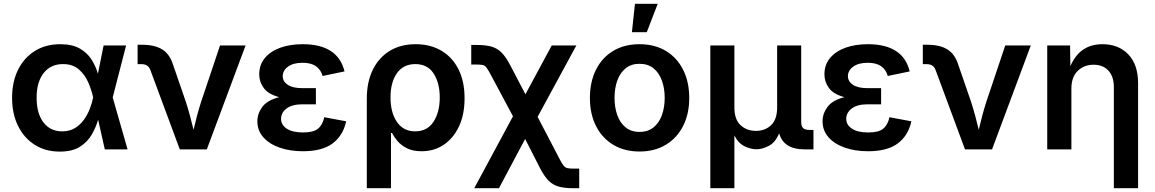

<svg xmlns="http://www.w3.org/2000/svg" viewBox="-20 -785 6068 1009"><path d="M293.9 11.7Q219.2 11.7 162.8 -23.9Q106.4 -59.6 75 -123Q43.5 -186.5 43.5 -271Q43.5 -355.5 75.2 -418.9Q106.9 -482.4 163.8 -517.6Q220.7 -552.7 296.4 -552.7Q360.4 -552.7 400.1 -529.5Q439.9 -506.3 461.9 -470.7Q483.9 -435.1 494.6 -397.5L524.4 -545.9H642.6L572.3 -272.9L650.4 0H530.8L495.6 -156.2Q484.9 -117.7 462.9 -78.9Q440.9 -40 400.6 -14.2Q360.4 11.7 293.9 11.7ZM469.7 -272.9 469.2 -274.4Q460.9 -312.5 443.4 -352.8Q425.8 -393.1 393.8 -420.7Q361.8 -448.2 311 -448.2Q246.6 -448.2 209.5 -401.1Q172.4 -354 172.4 -271.5Q172.4 -189 208.3 -141.8Q244.1 -94.7 306.6 -94.7Q344.7 -94.7 372.8 -111.3Q400.9 -127.9 420.4 -155Q439.9 -182.1 451.9 -212.9Q463.9 -243.7 469.2 -271.5Z M924.8 0 770 -417.5Q758.8 -447.8 724.1 -447.8H703.1V-549.8H726.6Q793 -549.8 832.3 -525.4Q871.6 -501 889.2 -445.8L957 -249Q968.8 -212.4 978.5 -176Q988.3 -139.6 997.1 -103Q1005.9 -140.1 1015.4 -176.5Q1024.9 -212.9 1036.6 -249L1136.2 -545.9H1270.5L1066.9 0Z M1571.8 9.8Q1502.9 9.8 1449 -9.3Q1395 -28.3 1363.8 -63.7Q1332.5 -99.1 1332.5 -147.9Q1332.5 -188 1358.4 -223.1Q1384.3 -258.3 1447.3 -274.4Q1389.6 -290 1366 -322.5Q1342.3 -355 1342.3 -394Q1342.3 -444.3 1371.8 -480Q1401.4 -515.6 1452.9 -534.2Q1504.4 -552.7 1570.8 -552.7Q1755.9 -552.7 1790.5 -409.7L1675.3 -385.7Q1666.5 -418 1641.1 -436.5Q1615.7 -455.1 1569.8 -455.1Q1521.5 -455.1 1493.7 -434.8Q1465.8 -414.6 1465.8 -384.8Q1465.8 -356.9 1492.2 -339.4Q1518.6 -321.8 1567.9 -321.8H1640.1V-236.8H1567.9Q1515.6 -236.8 1486.3 -215.1Q1457 -193.4 1457 -160.2Q1457 -128.4 1487.3 -108.6Q1517.6 -88.9 1573.2 -88.9Q1627 -88.9 1651.1 -108.6Q1675.3 -128.4 1684.1 -168.9L1799.3 -147.5Q1782.7 -72.3 1727.8 -31.2Q1672.9 9.8 1571.8 9.8Z M1907.7 204.1V-267.6Q1907.7 -353.5 1938.7 -417.5Q1969.7 -481.4 2027.1 -517.1Q2084.5 -552.7 2164.6 -552.7Q2241.7 -552.7 2299.6 -518.6Q2357.4 -484.4 2389.4 -420.9Q2421.4 -357.4 2421.4 -268.6Q2421.4 -182.6 2391.8 -120.1Q2362.3 -57.6 2311.5 -23.9Q2260.7 9.8 2196.3 9.8Q2148.9 9.8 2117.9 -6.1Q2086.9 -22 2068.4 -44.4Q2049.8 -66.9 2040 -86.4H2034.7V204.1ZM2161.6 -94.7Q2225.1 -94.7 2258.1 -145Q2291 -195.3 2291 -272.9Q2291 -348.6 2259 -398.4Q2227.1 -448.2 2162.6 -448.2Q2100.1 -448.2 2066.2 -400.6Q2032.2 -353 2032.2 -272.9Q2032.2 -193.8 2065.9 -144.3Q2099.6 -94.7 2161.6 -94.7Z M2472.2 204.1 2675.8 -173.8 2558.6 -393.1Q2544.9 -418.5 2536.9 -429.4Q2528.8 -440.4 2517.8 -443.1Q2506.8 -445.8 2485.4 -445.8H2456.5V-548.8H2485.4Q2532.2 -548.8 2563 -540Q2593.8 -531.2 2616.5 -508.1Q2639.2 -484.9 2661.6 -441.9L2741.2 -289.6L2879.4 -545.9H3008.8L2805.2 -170.9L2921.9 52.7Q2933.6 75.7 2942.1 85.9Q2950.7 96.2 2962.4 98.6Q2974.1 101.1 2995.1 101.1H3023.9V204.1H2995.1Q2947.8 204.1 2917 195.8Q2886.2 187.5 2863.8 165.3Q2841.3 143.1 2819.3 101.1L2739.7 -54.7L2602.1 204.1Z M3340.8 11.2Q3261.2 11.2 3202.6 -24.2Q3144 -59.6 3112.1 -122.8Q3080.1 -186 3080.1 -270Q3080.1 -355 3112.1 -418.7Q3144 -482.4 3202.6 -517.6Q3261.2 -552.7 3340.8 -552.7Q3420.4 -552.7 3479 -517.6Q3537.6 -482.4 3569.8 -418.7Q3602.1 -355 3602.1 -270Q3602.1 -186 3569.8 -122.8Q3537.6 -59.6 3479 -24.2Q3420.4 11.2 3340.8 11.2ZM3340.8 -91.8Q3385.3 -91.8 3414.6 -115.7Q3443.8 -139.6 3458.5 -180.2Q3473.1 -220.7 3473.1 -270.5Q3473.1 -320.8 3458.5 -361.3Q3443.8 -401.9 3414.6 -425.8Q3385.3 -449.7 3340.8 -449.7Q3296.9 -449.7 3267.6 -425.8Q3238.3 -401.9 3223.9 -361.3Q3209.5 -320.8 3209.5 -270.5Q3209.5 -220.7 3223.9 -180.2Q3238.3 -139.6 3267.6 -115.7Q3296.9 -91.8 3340.8 -91.8ZM3300.8 -615.7 3316.9 -765.1H3436.5L3378.9 -615.7Z M3712.9 204.1V-545.9H3839.4V-220.7Q3839.4 -157.2 3871.8 -127.2Q3904.3 -97.2 3952.6 -97.2Q4001 -97.2 4032.5 -127.4Q4064 -157.7 4064 -220.7V-545.9H4190.4V-144Q4190.4 -121.6 4200.7 -111.8Q4210.9 -102.1 4235.4 -102.1H4254.9V0H4207.5Q4098.1 0 4074.7 -84.5Q4054.7 -36.1 4020 -18.3Q3985.4 -0.5 3955.1 -0.5Q3926.3 -0.5 3893.3 -16.1Q3860.4 -31.7 3839.4 -73.2V204.1Z M4542 9.8Q4473.1 9.8 4419.2 -9.3Q4365.2 -28.3 4334 -63.7Q4302.7 -99.1 4302.7 -147.9Q4302.7 -188 4328.6 -223.1Q4354.5 -258.3 4417.5 -274.4Q4359.9 -290 4336.2 -322.5Q4312.5 -355 4312.5 -394Q4312.5 -444.3 4342 -480Q4371.6 -515.6 4423.1 -534.2Q4474.6 -552.7 4541 -552.7Q4726.1 -552.7 4760.7 -409.7L4645.5 -385.7Q4636.7 -418 4611.3 -436.5Q4585.9 -455.1 4540 -455.1Q4491.7 -455.1 4463.9 -434.8Q4436 -414.6 4436 -384.8Q4436 -356.9 4462.4 -339.4Q4488.8 -321.8 4538.1 -321.8H4610.4V-236.8H4538.1Q4485.8 -236.8 4456.5 -215.1Q4427.2 -193.4 4427.2 -160.2Q4427.2 -128.4 4457.5 -108.6Q4487.8 -88.9 4543.5 -88.9Q4597.2 -88.9 4621.3 -108.6Q4645.5 -128.4 4654.3 -168.9L4769.5 -147.5Q4752.9 -72.3 4698 -31.2Q4643.1 9.8 4542 9.8Z M5051.3 0 4896.5 -417.5Q4885.3 -447.8 4850.6 -447.8H4829.6V-549.8H4853Q4919.4 -549.8 4958.7 -525.4Q4998 -501 5015.6 -445.8L5083.5 -249Q5095.2 -212.4 5105 -176Q5114.7 -139.6 5123.5 -103Q5132.3 -140.1 5141.8 -176.5Q5151.4 -212.9 5163.1 -249L5262.7 -545.9H5397L5193.4 0Z M5610.4 -319.8V0H5483.4V-545.9H5603.5L5605 -437Q5653.8 -552.7 5773.9 -552.7Q5858.4 -552.7 5909.7 -499Q5960.9 -445.3 5960.9 -347.2V204.1H5833.5V-327.6Q5833.5 -382.3 5805.2 -413.6Q5776.9 -444.8 5727.1 -444.8Q5676.3 -444.8 5643.3 -412.1Q5610.4 -379.4 5610.4 -319.8Z"/></svg>

Font: Inter-SemiBold
Style: Regular
Weight: 600
Designer: Rasmus Andersson
Foundry: rsms
Version: Version 4.000;git-a52131595